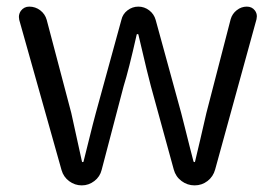

<svg xmlns="http://www.w3.org/2000/svg" viewBox="-20 -560 830 580"><path d="M166 -45.9 38.1 -500Q37.1 -504.9 37.1 -508.8Q37.1 -518.6 43 -527.3Q52.7 -540 68.4 -540Q86.9 -540 101.6 -528.8Q116.2 -517.6 121.1 -500L195.3 -218.8Q199.2 -202.1 227.5 -72.3Q227.5 -70.3 230 -70.3Q232.4 -70.3 232.4 -72.3Q236.3 -86.9 249 -138.7Q261.7 -190.4 269.5 -218.8L346.7 -500Q350.6 -517.6 365.2 -528.8Q379.9 -540 397.9 -540Q416 -540 430.7 -528.8Q445.3 -517.6 450.2 -500L527.3 -218.8Q531.2 -202.1 539.1 -172.4Q546.9 -142.6 552.7 -118.2Q558.6 -93.8 564.5 -72.3Q565.4 -70.3 567.4 -70.3Q569.3 -70.3 569.3 -72.3Q573.2 -86.9 585 -138.7Q596.7 -190.4 603.5 -218.8L676.8 -502Q681.6 -518.6 695.3 -529.3Q709 -540 725.6 -540Q741.2 -540 750 -528.3Q755.9 -520.5 755.9 -510.7Q755.9 -506.8 754.9 -502L629.9 -47.9Q624 -26.4 606.9 -13.2Q589.8 0 567.9 0Q545.9 0 528.3 -13.2Q510.7 -26.4 504.9 -47.9L435.5 -300.8Q428.7 -324.2 398.4 -454.1Q398.4 -457 395.5 -457Q392.6 -457 392.6 -454.1Q369.1 -349.6 353.5 -299.8L287.1 -46.9Q282.2 -26.4 265.1 -13.2Q248 0 227.1 0Q206.1 0 189 -12.7Q171.9 -25.4 166 -45.9Z"/></svg>

Font: Gen Jyuu Gothic Normal
Style: Regular
Weight: 300
Designer: [Source Han Sans]
Ryoko NISHIZUKA  (kana & ideographs); Paul D. Hunt (Latin, Greek & Cyrillic); Wenlong ZHANG  (bopomofo
Version: Version 1.002.20150607